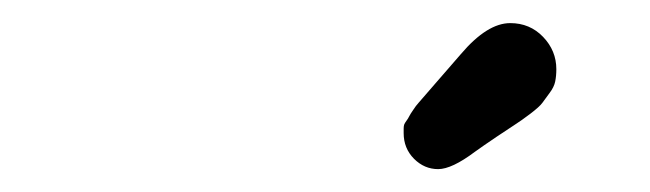

<svg xmlns="http://www.w3.org/2000/svg" viewBox="-20 -630 565 167"><path d="M331.1 -514.2Q331.1 -516.1 331.1 -518.1Q331.1 -520 331.5 -521.5Q332 -522.9 333.5 -524.9Q335 -526.9 335.9 -528.8Q336.9 -530.8 339.4 -534.4Q341.8 -538.1 344 -540.5Q346.2 -543 350.6 -548.1Q355 -553.2 358.4 -557.1Q361.8 -561 368.4 -568.6Q375 -576.2 380.9 -583Q403.8 -609.9 423.8 -609.9Q440.9 -609.9 452.4 -597.9Q463.9 -585.9 463.9 -569.8Q463.9 -564 462.9 -559.1Q461.9 -554.2 458 -549.1Q454.1 -543.9 451.7 -540.5Q449.2 -537.1 441.2 -531Q433.1 -524.9 428.5 -522Q423.8 -519 411.9 -511Q399.9 -502.9 393.1 -498Q373 -482.9 361.1 -482.9Q349.1 -482.9 340.1 -491.9Q331.1 -501 331.1 -514.2Z"/></svg>

Font: CMU Typewriter Text
Style: BoldItalic
Weight: 700
Italic angle: -14.04°
Version: Version 0.7.0